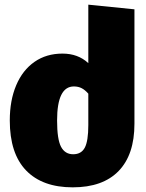

<svg xmlns="http://www.w3.org/2000/svg" viewBox="-20 -784 627 824"><path d="M557 -744V-253Q557 -120 489 -50Q421 20 292 20Q162 20 92 -52.5Q22 -125 22 -267Q22 -353 49.5 -418Q77 -483 128 -518.5Q179 -554 248 -554Q315 -554 359 -513V-764ZM359 -247V-382Q345 -398 330.5 -405.5Q316 -413 297 -413Q225 -413 225 -267Q225 -186 242 -154Q259 -122 294 -122Q329 -122 344 -150.5Q359 -179 359 -247Z"/></svg>

Font: FiraGO Heavy
Style: Regular
Weight: 900
Designer: bBox Type
Foundry: bBox Type GmbH
Version: Version 1.001